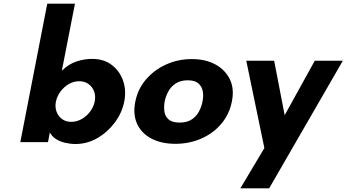

<svg xmlns="http://www.w3.org/2000/svg" viewBox="-20 -770 1877 1040"><path d="M389 10Q361 10 333 3.5Q305 -3 283 -17Q261 -31 250 -53L240 0H90L236 -750H386L315 -387Q352 -423 394 -437Q436 -451 479 -451Q542 -451 585 -418.5Q628 -386 646.5 -333.5Q665 -281 653 -220Q641 -159 602 -106.5Q563 -54 507.5 -22Q452 10 389 10ZM366 -110Q396 -110 423 -125.5Q450 -141 468.5 -166Q487 -191 493 -220Q499 -249 490 -274Q481 -299 460 -314.5Q439 -330 409 -330Q379 -330 352.5 -314.5Q326 -299 307.5 -274Q289 -249 283 -220Q277 -191 286 -166Q295 -141 315.5 -125.5Q336 -110 366 -110Z M930 9Q855 9 801 -19Q747 -47 723 -98.5Q699 -150 713 -220Q727 -289 771.5 -340.5Q816 -392 880.5 -421Q945 -450 1019 -450Q1093 -450 1146.5 -421Q1200 -392 1225 -340.5Q1250 -289 1236 -220Q1222 -150 1178 -98.5Q1134 -47 1069.5 -19Q1005 9 930 9ZM953 -106Q993 -106 1018.5 -123Q1044 -140 1058 -166.5Q1072 -193 1077 -221Q1083 -249 1078.5 -275Q1074 -301 1055 -318Q1036 -335 997 -335Q958 -335 932 -318Q906 -301 892 -275Q878 -249 872 -221Q867 -193 870.5 -166.5Q874 -140 893.5 -123Q913 -106 953 -106Z M1282 250 1412 32 1314 -441H1465L1522 -146L1685 -441H1837L1438 250Z"/></svg>

Font: Teachers
Style: Italic
Weight: 400
Italic angle: -11°
Designer: Alfredo Marco Pradil, Chank Diesel
Version: Version 1.001